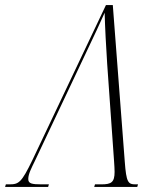

<svg xmlns="http://www.w3.org/2000/svg" viewBox="-67 -734 632 754"><path d="M-47 0H122L125 -10H96C58 -10 44 -13 44 -31C44 -51 57 -75 70 -102L261 -506C311 -612 322 -634 344 -684C345 -633 350 -541 354 -482L381 -100C382 -84 383 -72 383 -59C383 -18 370 -10 331 -10H306L303 0H472L475 -10H465C436 -10 429 -18 423 -99L376 -714H349L61 -107C17 -16 7 -10 -31 -10H-44Z"/></svg>

Font: Noto Serif Display ExtraCondensed ExtraLight
Style: Italic
Weight: 200
Width: 2
Italic angle: -12°
Designer: Monotype Design Team
Foundry: Monotype Imaging Inc.
Version: Version 2.009